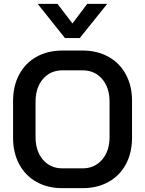

<svg xmlns="http://www.w3.org/2000/svg" viewBox="-20 -971 755 999"><path d="M48 -254V-446Q48 -524 80 -583.5Q112 -643 170 -675.5Q228 -708 304 -708H410Q486 -708 544.5 -675.5Q603 -643 635 -583.5Q667 -524 667 -446V-254Q667 -176 635 -116.5Q603 -57 544.5 -24.5Q486 8 410 8H304Q228 8 170 -24.5Q112 -57 80 -116.5Q48 -176 48 -254ZM410 -95Q472 -95 511 -140Q550 -185 550 -258V-442Q550 -515 511.5 -560Q473 -605 410 -605H305Q242 -605 203.5 -560Q165 -515 165 -442V-258Q165 -185 203.5 -140Q242 -95 305 -95ZM176 -951H279L357 -849L434 -951H538L395 -773H318Z"/></svg>

Font: Bai Jamjuree SemiBold
Style: Regular
Weight: 600
Version: Version 1.000; ttfautohint (v1.6)